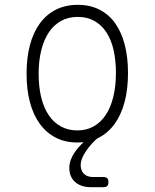

<svg xmlns="http://www.w3.org/2000/svg" viewBox="-20 -580 640 795"><path d="M300 10Q250 10 211 -10Q172 -30 145 -67Q118 -104 104 -156.5Q90 -209 90 -275Q90 -341 104 -393.5Q118 -446 145 -483Q172 -520 211.5 -540Q251 -560 302 -560Q353 -560 392 -540Q431 -520 457 -483.5Q483 -447 496.5 -395Q510 -343 510 -278Q510 -211 496 -158Q482 -105 455 -67.5Q428 -30 389 -10Q386 -8 383 -7L375 0Q347 27 330.5 54.5Q314 82 314 103Q314 126 327.5 139.5Q341 153 365 153H408Q419 153 424 158Q429 163 429 174Q429 185 424 190Q419 195 408 195H356Q315 195 291 173.5Q267 152 267 115Q267 84 289 51Q304 29 326 9Q313 10 300 10ZM300 -40Q338 -40 367.5 -56.5Q397 -73 417.5 -103.5Q438 -134 449 -178.5Q460 -223 460 -278Q460 -331 450 -374Q440 -417 420 -447Q400 -477 370.5 -493.5Q341 -510 302 -510Q263 -510 233 -493.5Q203 -477 182.5 -446.5Q162 -416 151 -372.5Q140 -329 140 -275Q140 -221 150.5 -177.5Q161 -134 181.5 -103.5Q202 -73 232 -56.5Q262 -40 300 -40Z"/></svg>

Font: Maple Mono Thin
Style: Regular
Weight: 250
Monospace: yes
Designer: subframe7536
Version: Version 7.000